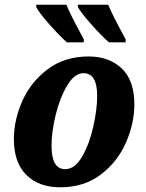

<svg xmlns="http://www.w3.org/2000/svg" viewBox="-20 -786 621 816"><path d="M39 -195Q39 -276 75 -357Q111 -438 183 -492Q255 -546 357 -546Q443 -546 497 -495.5Q551 -445 551 -342Q551 -263 516 -181.5Q481 -100 409.5 -45Q338 10 236 10Q145 10 92 -42.5Q39 -95 39 -195ZM393 -378Q393 -475 335 -475Q297 -475 266 -423.5Q235 -372 217 -299Q199 -226 199 -167Q199 -67 257 -67Q298 -67 329 -120.5Q360 -174 376.5 -248Q393 -322 393 -378ZM134 -756V-766H262Q279 -724 336 -619V-606H264Q231 -636 189 -683.5Q147 -731 134 -756ZM311 -756V-766H440Q457 -723 514 -619V-606H443Q410 -635 367.5 -683Q325 -731 311 -756Z"/></svg>

Font: Noto Serif NarrowExtraBold
Style: Italic
Weight: 800
Width: 4
Italic angle: -12°
Designer: Monotype Design Team
Foundry: Monotype Imaging Inc.
Version: Version 1.001